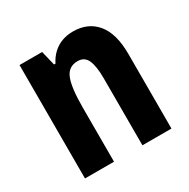

<svg xmlns="http://www.w3.org/2000/svg" viewBox="-131 -679 791 802"><g transform="rotate(-30 264.5 -278.5)"><path d="M320 -557Q392 -557 433 -507.5Q474 -458 474 -360V0H334V-323Q334 -381 321 -410.5Q308 -440 275 -440Q230 -440 213.5 -398Q197 -356 197 -261V0H57V-547H166L183 -477H190Q203 -503 222.5 -521Q242 -539 266.5 -548Q291 -557 320 -557Z"/></g></svg>

Font: Noto Sans Display Condensed
Style: Bold
Weight: 700
Width: 3
Designer: Monotype Design Team
Foundry: Monotype Imaging Inc.
Version: Version 2.003